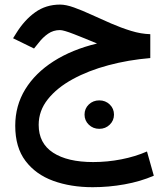

<svg xmlns="http://www.w3.org/2000/svg" viewBox="-20 -466 720 824"><path d="M625 -319.3V-216.8Q531.2 -209 445.3 -186Q359.4 -163.1 292 -126.2Q224.6 -89.4 185.3 -40Q146 9.3 146 69.8Q146 148.9 207.8 189.2Q269.5 229.5 379.9 229.5Q440.9 229.5 500.7 217.8Q560.5 206.1 610.8 184.1L640.1 288.1Q582.5 313 514.4 325.2Q446.3 337.4 377.9 337.4Q283.7 337.4 208.5 310.1Q133.3 282.7 89.4 224.6Q45.4 166.5 45.4 73.7Q45.4 -12.7 88.4 -82.8Q131.3 -152.8 210.2 -203.1Q289.1 -253.4 396.5 -279.3Q342.8 -301.8 297.9 -319.3Q252.9 -336.9 237.3 -336.9Q209 -336.9 186.3 -321.3Q163.6 -305.7 145 -281.2L126 -257.8L36.1 -301.8L49.8 -323.7Q85 -380.4 131.1 -413.3Q177.2 -446.3 237.8 -446.3Q263.2 -446.3 297.9 -433.8Q332.5 -421.4 372.8 -402.8Q413.1 -384.3 456.3 -365.5Q499.5 -346.7 542.5 -333.5Q585.4 -320.3 625 -319.3ZM342.8 25.9Q342.8 0 361.1 -17.6Q379.4 -35.2 406.2 -35.2Q432.6 -35.2 450.9 -17.6Q469.2 0 469.2 25.9Q469.2 51.3 450.9 69.1Q432.6 86.9 406.2 86.9Q379.4 86.9 361.1 69.1Q342.8 51.3 342.8 25.9Z"/></svg>

Font: Vazirmatn RD UI Medium
Style: Regular
Weight: 500
Designer: Saber Rastikerdar
Foundry: Saber Rastikerdar
Version: Version 33.003